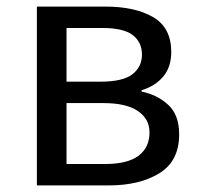

<svg xmlns="http://www.w3.org/2000/svg" viewBox="-20 -563 607 583"><path d="M92 0V-543H300Q390 -543 445 -511Q500 -479 500 -405Q500 -360 476 -331Q452 -302 410 -289V-285Q458 -275 491 -244.5Q524 -214 524 -155Q524 -74 464 -37Q404 0 310 0ZM182 -315H285Q353 -315 382 -337.5Q411 -360 411 -397Q411 -435 383 -456.5Q355 -478 291 -478H182ZM182 -65H299Q367 -65 400.5 -90Q434 -115 434 -161Q434 -202 398.5 -226Q363 -250 294 -250H182Z"/></svg>

Font: Gothic Nguyen
Style: Regular
Weight: 400
Designer: MORI Takayuki
Version: Version 1.220;July 21, 2023;FontCreator 14.0.0.2814 64-bit